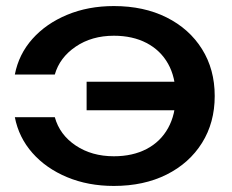

<svg xmlns="http://www.w3.org/2000/svg" viewBox="-20 -600 766 634"><path d="M356 14Q271 14 201.5 -15Q132 -44 87 -95Q42 -146 29 -213H161Q177 -155 230 -119.5Q283 -84 356 -84Q418 -84 464 -108Q510 -132 535 -177Q560 -222 560 -283Q560 -345 535 -389.5Q510 -434 464 -458Q418 -482 356 -482Q283 -482 230 -446Q177 -410 161 -354H29Q42 -421 87 -471.5Q132 -522 201.5 -551Q271 -580 356 -580Q455 -580 530 -542.5Q605 -505 647 -438Q689 -371 689 -283Q689 -195 647 -128Q605 -61 530 -23.5Q455 14 356 14ZM621 -236H266V-330H621Z"/></svg>

Font: Bounded
Style: Regular
Weight: 400
Designer: Vlad Churkin
Version: Version 1.0